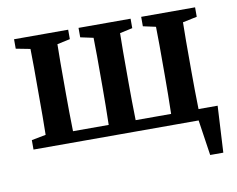

<svg xmlns="http://www.w3.org/2000/svg" viewBox="-72 -573 1012 821"><g transform="rotate(-10 434.5 -162.5)"><path d="M589 -438V-479H823V-438L761 -425Q760 -388 760 -345Q760 -302 760 -269V-210Q760 -176 760.5 -131Q761 -86 762 -48H845L834 154H777L754 0H37V-41L99 -53Q100 -90 100 -133.5Q100 -177 100 -210V-269Q100 -302 100 -345.5Q100 -389 99 -426L37 -438V-479H272V-438L216 -426Q215 -389 215 -345.5Q215 -302 215 -269V-210Q215 -176 215.5 -131Q216 -86 217 -48H372Q373 -86 373.5 -131Q374 -176 374 -210V-269Q374 -302 374 -345.5Q374 -389 373 -426L317 -438V-479H543V-438L488 -426Q487 -389 487 -345.5Q487 -302 487 -269V-210Q487 -176 487.5 -131Q488 -86 489 -48H643Q644 -86 644.5 -131Q645 -176 645 -210V-269Q645 -302 645 -345.5Q645 -389 644 -426Z"/></g></svg>

Font: Source Serif Pro SemiBold
Style: Regular
Weight: 600
Designer: Frank Grießhammer
Foundry: Adobe Systems Incorporated
Version: Version 3.001;hotconv 1.0.111;makeotfexe 2.5.65597